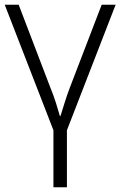

<svg xmlns="http://www.w3.org/2000/svg" viewBox="-20 -552 509 812"><path d="M263 240H206V-1L0 -532H59L192 -184Q206 -150 216.5 -117Q227 -84 233 -62H236Q243 -84 253 -116.5Q263 -149 276 -183L410 -532H469L263 -1Z"/></svg>

Font: BC Sans Light
Style: Regular
Weight: 300
Designer: Monotype Design Team
Foundry: Monotype Imaging Inc.
Version: Version 2.000;GOOG;noto-source:20170915:90ef993387c0